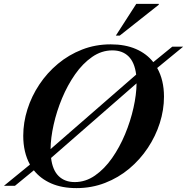

<svg xmlns="http://www.w3.org/2000/svg" viewBox="-54 -955 961 987"><path d="M789 -458Q789 -390 767.5 -322.5Q746 -255 706 -194.8Q666 -134.5 610.5 -88Q555 -41.5 486.2 -14.8Q417.5 12 339 12Q264.5 12 209.5 -12Q154.5 -36 120 -79.5L23 0H-33.5L100 -109Q65.5 -171.5 65.5 -257Q65.5 -325 86.8 -392.5Q108 -460 148 -520.2Q188 -580.5 243.8 -627Q299.5 -673.5 368 -700.2Q436.5 -727 515 -727Q589.5 -727 644.8 -703Q700 -679 734 -635.5L831.5 -715H887.5L754 -605.5Q789 -543.5 789 -458ZM523.5 -696Q468 -696 419.5 -662.2Q371 -628.5 332 -572.8Q293 -517 265 -449.8Q237 -382.5 221.8 -314.2Q206.5 -246 206 -188.5L646 -571.5Q638 -634.5 606.8 -665.2Q575.5 -696 523.5 -696ZM330.5 -19Q386 -19 434.5 -52.8Q483 -86.5 522 -142.2Q561 -198 589 -265.2Q617 -332.5 632.2 -400.8Q647.5 -469 648 -526.5L208.5 -143Q216 -80.5 247.5 -49.8Q279 -19 330.5 -19ZM541.5 -772 646.5 -935H762.5L762 -930.5L561.5 -772Z"/></svg>

Font: Newsreader Display SemiBold
Style: Italic
Weight: 600
Italic angle: -17°
Designer: Hugues Gentile
Foundry: Production Type
Version: Version 1.001